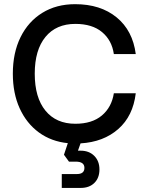

<svg xmlns="http://www.w3.org/2000/svg" viewBox="-20 -680 712 920"><path d="M41.5 -327Q41.5 -427 78.5 -502Q115.5 -577 182.8 -618.5Q250 -660 340 -660Q461.5 -660 538.8 -596.8Q616 -533.5 630.5 -421H525.5Q516 -487 469 -526.2Q422 -565.5 341 -565.5Q249 -565.5 197.8 -503Q146.5 -440.5 146.5 -327Q146.5 -212.5 197.8 -149.8Q249 -87 341 -87Q421 -87 468 -126.5Q515 -166 525.5 -233H630.5Q617.5 -124 546.8 -61.8Q476 0.5 366 7L353.5 42H366.5Q407 42 431.8 67Q456.5 92 456.5 132Q456.5 172.5 432.2 196.5Q408 220.5 366.5 220.5H276V154H348.5Q384.5 154 384.5 124.5Q384.5 94.5 343 94.5H310.5L286.5 61.5L305 6Q225.5 -2 166.2 -45.5Q107 -89 74.2 -161Q41.5 -233 41.5 -327Z"/></svg>

Font: Overused Grotesk Medium
Style: Regular
Weight: 525
Version: Version 0.004